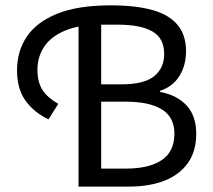

<svg xmlns="http://www.w3.org/2000/svg" viewBox="-20 -688 784 708"><path d="M269.6 0V-626.9H353.1V-377H427.6Q511.3 -377 548.4 -407Q585.5 -437.1 585.5 -488.5Q585.5 -547 542.1 -572Q498.7 -597.1 413.7 -597.1H353.8Q272.2 -597.1 219.8 -575.1Q167.5 -553.1 142.8 -515.6Q118.1 -478.1 118.1 -431.3Q118.1 -384.2 137.3 -355.4Q156.5 -326.6 194.8 -305L158.9 -247.9Q105.9 -273 74.4 -316.4Q42.8 -359.9 42.8 -429.1Q42.8 -498.8 78.7 -552.7Q114.6 -606.6 191.2 -637.5Q267.7 -668.3 388.2 -668.3Q481.1 -668.3 542.7 -650.8Q604.4 -633.3 635.2 -595.8Q666 -558.2 666 -499.4Q666 -447 641.4 -407.5Q616.7 -368.1 570.1 -353.1V-349.1Q631.4 -338 667.5 -299.7Q703.6 -261.4 703.6 -194.9Q703.6 -129.4 672.2 -86Q640.7 -42.6 585.3 -21.3Q529.8 0 456.7 0ZM353.1 -66.3H444.7Q529.2 -66.3 576.1 -97.5Q623.1 -128.8 623.1 -195.2Q623.1 -255.8 577.1 -284.4Q531.1 -313 444.7 -313H353.1Z"/></svg>

Font: SourceSans3VF
Style: Regular
Weight: 200
Designer: Paul D. Hunt
Foundry: Adobe
Version: Version 3.052;hotconv 1.1.0;makeotfexe 2.6.0